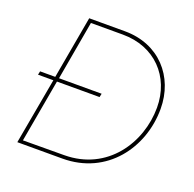

<svg xmlns="http://www.w3.org/2000/svg" viewBox="-124 -827 962 953"><g transform="rotate(20 357.0 -350.0)"><path d="M46 -350H127L64 0H302C537 0 676 -193 676 -398C676 -569 558 -700 378 -700H189L130 -369H50ZM87 -18 146 -350H371L375 -369H150L205 -681H374C542 -681 657 -562 657 -398C657 -212 532 -20 305 -19Z"/></g></svg>

Font: Fixel Display 20240404 Thin
Style: Italic
Weight: 100
Italic angle: -10°
Designer: AlfaBravo + MacPaw
Foundry: Kyrylo Tkachov, Marchela Mozhyna, Serhii Makarenko, Maria Weinstein, Zakhar Kryvoshyya
Version: Version 1.211;Glyphs 3.2 (3225)